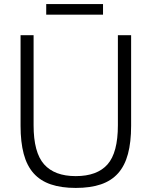

<svg xmlns="http://www.w3.org/2000/svg" viewBox="-20 -913 745 943"><path d="M207 -893H486V-841H207ZM352 10Q281 10 229.5 -7.5Q178 -25 145 -62Q112 -99 96.5 -157Q81 -215 81 -295V-740H145V-298Q145 -164 196.5 -106Q248 -48 352 -48Q457 -48 508 -105.5Q559 -163 559 -298V-740H624V-295Q624 -215 608.5 -157Q593 -99 560 -62Q527 -25 475.5 -7.5Q424 10 352 10Z"/></svg>

Font: Encode Sans Narrow
Style: Light
Weight: 300
Designer: Pablo Impallari, Andres Torresi
Foundry: Pablo Impallari, Andres Torresi
Version: Version 1.000; ttfautohint (v1.00) -l 8 -r 50 -G 200 -x 14 -